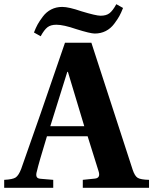

<svg xmlns="http://www.w3.org/2000/svg" viewBox="-48 -896 731 916"><path d="M114 -741Q123 -764 131.5 -779.5Q140 -795 156.5 -817Q173 -839 196.5 -851Q220 -863 249 -863Q280 -863 341 -842Q410 -821 432 -821Q459 -821 474.5 -833Q490 -845 507 -876L539 -858Q530 -835 521.5 -819.5Q513 -804 496.5 -782Q480 -760 456.5 -748Q433 -736 404 -736Q383 -736 316 -757Q255 -778 221 -778Q194 -778 178.5 -766Q163 -754 146 -723ZM-28 0V-38Q13 -40 27 -49.5Q41 -59 53 -90Q56 -99 146 -355L262 -692H388L585 -86Q595 -56 609 -47.5Q623 -39 663 -38V0H347V-38L405 -44Q433 -47 422 -80L370 -246H176Q136 -115 128 -79Q123 -63 126.5 -53.5Q130 -44 146 -43L206 -38V0ZM192 -294H354L276 -553H273Z"/></svg>

Font: Heuristica
Style: Bold
Weight: 700
Version: Version 1.0.2